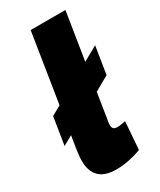

<svg xmlns="http://www.w3.org/2000/svg" viewBox="-197 -805 734 880"><g transform="rotate(-30 170.0 -365.0)"><path d="M-6 -202 17 -347 346 -532 323 -387ZM125 -740H309L224 -205Q223 -198 222 -192Q221 -186 221 -180Q221 -173 224 -167Q227 -161 232.5 -158.5Q238 -156 247 -156Q256 -156 266.5 -157.5Q277 -159 291 -162L280 -16Q252 -5 217 2.5Q182 10 147 10Q87 10 57.5 -18.5Q28 -47 28 -104Q28 -116 29.5 -130.5Q31 -145 33 -159Z"/></g></svg>

Font: Georama ExtraCondensed Thin ExtraBold
Style: Italic
Weight: 800
Italic angle: -9°
Version: Version 1.001